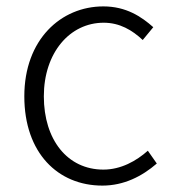

<svg xmlns="http://www.w3.org/2000/svg" viewBox="-20 -567 539 600"><path d="M300 13C367 13 424 -16 470 -56L442 -96C406 -64 358 -37 303 -37C191 -37 117 -130 117 -266C117 -402 198 -496 304 -496C354 -496 393 -473 426 -442L459 -482C422 -515 374 -547 303 -547C171 -547 56 -444 56 -266C56 -89 161 13 300 13Z"/></svg>

Font: Noto Sans CJK JP Light
Style: Regular
Weight: 300
Designer: Ryoko NISHIZUKA (kana & ideographs); Paul D. Hunt (Latin, Greek & Cyrillic); Wenlong ZHANG (bopomofo); Sandoll Communica
Foundry: Adobe Systems Incorporated
Version: Version 1.004;PS 1.004;hotconv 1.0.82;makeotf.lib2.5.63406